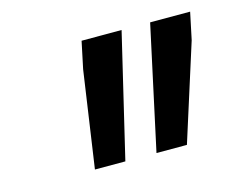

<svg xmlns="http://www.w3.org/2000/svg" viewBox="-64 -806 727 573"><g transform="rotate(-15 300.0 -519.0)"><path d="M355.6 -328.4 438.2 -710H561.8L544.2 -626.4L449.6 -328.4ZM165.4 -328.4 208.8 -626.4 226.4 -710H350L259.4 -328.4Z"/></g></svg>

Font: Geist Mono
Style: Italic
Weight: 400
Italic angle: -12°
Monospace: yes
Designer: Basement.studio, Andrés Briganti, Mateo Zaragoza
Foundry: Basement.studio, Vercel, Andrés Briganti, Guido Ferreyra, Mateo Zaragoza
Version: Version 1.500